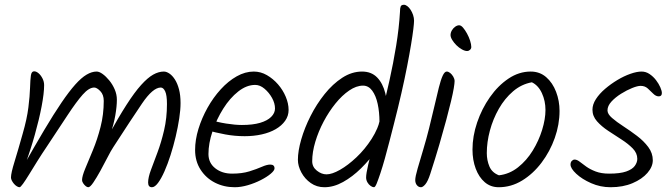

<svg xmlns="http://www.w3.org/2000/svg" viewBox="-20 -802 2812 805"><path d="M165 -445Q165 -411 154.5 -356Q144 -301 126 -237Q108 -173 85 -110L73 -97Q125 -189 165.5 -257Q206 -325 238 -372Q270 -419 295.5 -447.5Q321 -476 343 -489Q365 -502 385 -502Q396 -502 410 -492Q424 -482 438 -465Q452 -448 461 -427Q470 -406 470 -384Q470 -356 463.5 -318.5Q457 -281 443 -240L432 -229Q476 -309 510 -362Q544 -415 571.5 -445.5Q599 -476 622 -489Q645 -502 667 -502Q678 -502 690.5 -493.5Q703 -485 713.5 -468.5Q724 -452 730.5 -427.5Q737 -403 737 -370Q737 -342 731.5 -305.5Q726 -269 716.5 -229Q707 -189 695 -151.5Q683 -114 669.5 -83.5Q656 -53 642.5 -35Q629 -17 617 -17Q609 -17 605 -22Q601 -27 601 -37Q601 -58 613 -90Q625 -122 640.5 -163.5Q656 -205 668 -256Q680 -307 680 -366Q680 -403 672.5 -419Q665 -435 654 -435Q621 -435 575.5 -368Q530 -301 455 -185Q445 -170 431 -142.5Q417 -115 401 -86Q385 -57 371.5 -37Q358 -17 350 -17Q345 -17 339 -22Q333 -27 328.5 -34Q324 -41 324 -47Q324 -63 337.5 -95.5Q351 -128 369.5 -172.5Q388 -217 401.5 -269.5Q415 -322 415 -379Q415 -405 400.5 -420Q386 -435 375 -435Q353 -435 326.5 -405Q300 -375 263.5 -319.5Q227 -264 176 -187Q155 -156 136 -125.5Q117 -95 102 -70.5Q87 -46 76.5 -31.5Q66 -17 62 -17Q57 -17 50.5 -21Q44 -25 38.5 -31.5Q33 -38 29.5 -45Q26 -52 26 -58Q26 -76 41 -124.5Q56 -173 75 -241Q93 -303 99 -351.5Q105 -400 106 -434Q107 -468 109.5 -485.5Q112 -503 123 -503Q132 -503 141.5 -495Q151 -487 158 -473.5Q165 -460 165 -445Z M1044 -502Q1073 -502 1099 -487Q1125 -472 1145.5 -448.5Q1166 -425 1178 -396.5Q1190 -368 1190 -341Q1190 -316 1175.5 -295.5Q1161 -275 1136 -260.5Q1111 -246 1077.5 -238.5Q1044 -231 1006 -231Q964 -231 924 -238.5Q884 -246 845 -257L856 -301Q890 -290 928 -284Q966 -278 994 -278Q1040 -278 1070.5 -287Q1101 -296 1117 -312Q1133 -328 1133 -347Q1133 -369 1120.5 -391.5Q1108 -414 1089 -430Q1070 -446 1050 -446Q1014 -446 979 -418.5Q944 -391 916 -346.5Q888 -302 871 -251.5Q854 -201 854 -156Q854 -119 882.5 -96.5Q911 -74 953 -74Q995 -74 1025.5 -83.5Q1056 -93 1077.5 -102.5Q1099 -112 1113 -112Q1122 -112 1126.5 -108Q1131 -104 1131 -96Q1131 -87 1115 -73.5Q1099 -60 1073.5 -47Q1048 -34 1019 -25.5Q990 -17 964 -17Q919 -17 881.5 -36Q844 -55 821 -90.5Q798 -126 798 -173Q798 -216 812 -261.5Q826 -307 850 -350Q874 -393 905.5 -427.5Q937 -462 972.5 -482Q1008 -502 1044 -502Z M1657 -752Q1657 -768 1660 -775Q1663 -782 1674 -782Q1680 -782 1687.5 -776.5Q1695 -771 1701.5 -761Q1708 -751 1712 -739Q1716 -727 1716 -715Q1716 -705 1713 -680Q1710 -655 1703.5 -615.5Q1697 -576 1687 -524.5Q1677 -473 1663 -411.5Q1649 -350 1631 -280Q1622 -245 1612.5 -208Q1603 -171 1593.5 -137Q1584 -103 1575 -76Q1566 -49 1559.5 -33Q1553 -17 1548 -17Q1542 -17 1534 -22.5Q1526 -28 1520.5 -37.5Q1515 -47 1515 -58Q1515 -74 1524 -112.5Q1533 -151 1548 -206Q1563 -261 1580 -327Q1597 -393 1613 -465Q1629 -537 1641 -610.5Q1653 -684 1657 -752ZM1340 -17Q1308 -17 1283 -34.5Q1258 -52 1243.5 -79Q1229 -106 1229 -132Q1229 -169 1243 -217.5Q1257 -266 1282 -315.5Q1307 -365 1341 -407.5Q1375 -450 1415 -476Q1455 -502 1498 -502Q1537 -502 1561 -477.5Q1585 -453 1595.5 -411Q1606 -369 1606 -316Q1606 -305 1604.5 -293.5Q1603 -282 1599.5 -274.5Q1596 -267 1589 -267Q1581 -267 1576 -273.5Q1571 -280 1571 -291Q1571 -332 1563.5 -366.5Q1556 -401 1540.5 -422Q1525 -443 1502 -443Q1474 -443 1444 -422.5Q1414 -402 1386.5 -368Q1359 -334 1337 -292.5Q1315 -251 1302 -207.5Q1289 -164 1289 -126Q1289 -102 1308.5 -86.5Q1328 -71 1349 -71Q1372 -71 1405.5 -90Q1439 -109 1474.5 -142.5Q1510 -176 1538 -219.5Q1566 -263 1577 -311Q1581 -327 1597 -327Q1603 -327 1607.5 -324Q1612 -321 1615 -315.5Q1618 -310 1618 -303Q1618 -281 1601.5 -245Q1585 -209 1557 -170Q1529 -131 1493.5 -96Q1458 -61 1418.5 -39Q1379 -17 1340 -17Z M1853 -502Q1860 -502 1867.5 -496Q1875 -490 1880.5 -480.5Q1886 -471 1886 -462Q1886 -453 1882.5 -432Q1879 -411 1871 -377.5Q1863 -344 1851 -299Q1839 -254 1822.5 -197.5Q1806 -141 1784 -73Q1774 -42 1763.5 -29.5Q1753 -17 1745 -17Q1735 -17 1728 -25.5Q1721 -34 1721 -47Q1721 -61 1731 -95.5Q1741 -130 1754.5 -175Q1768 -220 1779 -264Q1792 -316 1802 -359.5Q1812 -403 1820 -435Q1828 -467 1836 -484.5Q1844 -502 1853 -502ZM1956 -605Q1956 -598 1950.5 -593Q1945 -588 1939 -588Q1929 -588 1916.5 -595Q1904 -602 1893.5 -612.5Q1883 -623 1876 -634.5Q1869 -646 1869 -655Q1869 -665 1874.5 -674.5Q1880 -684 1888.5 -690Q1897 -696 1905 -696Q1913 -696 1921.5 -686Q1930 -676 1938 -661.5Q1946 -647 1951 -631.5Q1956 -616 1956 -605Z M2326 -337Q2326 -280 2306 -223.5Q2286 -167 2250.5 -120Q2215 -73 2169 -45Q2123 -17 2071 -17Q2037 -17 2012.5 -38Q1988 -59 1974.5 -95Q1961 -131 1961 -175Q1961 -231 1980.5 -288.5Q2000 -346 2034 -394.5Q2068 -443 2112 -472.5Q2156 -502 2205 -502Q2243 -502 2270 -478.5Q2297 -455 2311.5 -417Q2326 -379 2326 -337ZM2210 -457Q2166 -449 2131 -419Q2096 -389 2071.5 -346Q2047 -303 2034 -254.5Q2021 -206 2021 -160Q2021 -130 2032 -104Q2043 -78 2072 -67Q2116 -72 2152 -100.5Q2188 -129 2213.5 -170.5Q2239 -212 2253 -257.5Q2267 -303 2267 -341Q2267 -379 2252 -411.5Q2237 -444 2210 -457Z M2755 -412Q2755 -398 2742 -398Q2730 -398 2719 -409Q2708 -420 2696 -431Q2684 -442 2666 -442Q2653 -442 2630.5 -433Q2608 -424 2584 -409Q2560 -394 2543.5 -376Q2527 -358 2527 -339Q2527 -324 2546 -307.5Q2565 -291 2593.5 -272.5Q2622 -254 2650.5 -232.5Q2679 -211 2698 -185.5Q2717 -160 2717 -130Q2717 -103 2694.5 -77Q2672 -51 2632 -34Q2592 -17 2540 -17Q2497 -17 2458.5 -34Q2420 -51 2396 -73.5Q2372 -96 2372 -112Q2372 -122 2377.5 -127.5Q2383 -133 2389 -133Q2399 -133 2410.5 -124Q2422 -115 2438 -103.5Q2454 -92 2477.5 -83Q2501 -74 2534 -74Q2580 -74 2605.5 -83Q2631 -92 2641.5 -106.5Q2652 -121 2652 -136Q2652 -160 2633 -179.5Q2614 -199 2586 -217Q2558 -235 2530 -253.5Q2502 -272 2483 -293.5Q2464 -315 2464 -342Q2464 -364 2478.5 -386.5Q2493 -409 2517 -429.5Q2541 -450 2568.5 -466.5Q2596 -483 2623 -492.5Q2650 -502 2670 -502Q2688 -502 2703.5 -491.5Q2719 -481 2730.5 -466Q2742 -451 2748.5 -436Q2755 -421 2755 -412Z"/></svg>

Font: Kalam Variable Light
Style: Regular
Weight: 300
Designer: Lipi Raval, Jonny Pinhorn
Foundry: Indian Type Foundry
Version: Version 3.000